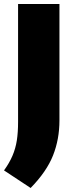

<svg xmlns="http://www.w3.org/2000/svg" viewBox="-40 -760 365 956"><path d="M112.5 176 -20 88.5Q7 51 22.2 15.2Q37.5 -20.5 43.8 -60.8Q50 -101 50 -152.5V-740H256V-160.5Q256 -67 224.2 13.5Q192.5 94 112.5 176Z"/></svg>

Font: Encode Sans SemiCondensed SemiCondensed Black
Style: Regular
Weight: 900
Width: 4
Designer: Multiple Designers
Foundry: Impallari Type
Version: Version 3.000; ttfautohint (v1.8.3) -l 8 -r 50 -G 200 -x 14 